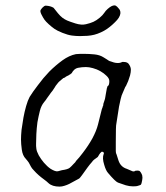

<svg xmlns="http://www.w3.org/2000/svg" viewBox="-20 -683 616 713"><path d="M179 -654Q179 -654 195 -634Q204 -623 212 -617Q220 -611 229 -607Q238 -603 260 -596Q282 -589 299 -593Q316 -597 327 -602Q338 -607 350 -617Q362 -627 367 -635Q372 -643 380 -650Q388 -657 394 -660Q400 -663 405 -663Q410 -663 415 -658Q420 -653 423 -649Q426 -645 427 -639Q428 -633 425 -625Q422 -617 415 -609Q408 -601 398 -592Q388 -583 378 -576Q368 -569 355 -563Q342 -557 330 -554Q318 -551 305 -550Q292 -549 277 -549Q262 -549 247 -551Q232 -553 212 -561Q192 -569 182 -576Q172 -583 161 -593Q150 -603 145 -610Q140 -617 134 -629Q128 -641 131 -646Q134 -651 139 -656Q145 -662 150 -662Q168 -661 179 -654ZM228 -400Q225 -399 222 -396Q220 -395 219 -394V-395L218 -394Q217 -393 216 -393H215L214 -392Q208 -387 202 -382Q197 -378 192 -371Q186 -364 183 -358Q180 -353 175 -346Q169 -339 163 -330L155 -319Q150 -311 144 -304Q133 -291 128 -271Q123 -251 119 -229Q116 -206 115 -185Q114 -164 114 -150Q114 -150 114 -141Q114 -137 115 -131Q116 -121 124 -106Q132 -92 143 -79Q155 -65 168 -56Q186 -45 195 -47Q202 -49 210 -51Q232 -54 239 -60Q246 -66 253 -74Q260 -80 263 -86Q273 -96 288 -116Q308 -142 323 -169Q338 -197 344 -221Q357 -273 358 -277Q362 -287 362 -289L363 -290L364 -298Q365 -300 368 -310Q370 -315 371 -322Q372 -327 373 -334Q374 -340 375 -345Q376 -351 377 -356Q379 -360 379 -363H380L381 -364Q386 -367 386 -382Q386 -392 375 -402Q366 -411 353 -418.5Q340 -426 325 -430Q311 -434 299 -434Q284 -434 269 -431Q255 -428 246 -411Q245 -411 245 -410H244Q243 -409 241 -407H240Q238 -405 236 -404Q231 -402 228 -400ZM489 8Q485 9 473 9Q461 9 447 5Q432 0 418 -5Q408 -9 381 -41Q373 -50 367 -71Q359 -96 365 -111Q368 -117 361 -119L359 -120L357 -119Q352 -115 349 -110Q345 -103 343 -100Q326 -89 322 -82Q313 -72 305 -61Q293 -44 284.5 -32.5Q276 -21 274 -20Q271 -18 237 0Q229 4 219 7Q210 10 201 10Q174 10 160 -3Q154 -9 143 -17Q132 -25 123 -33Q114 -41 106 -50Q98 -58 95 -64Q91 -72 87 -79Q83 -85 76 -93Q64 -105 61 -127Q58 -149 58 -165Q58 -180 60 -201Q63 -223 67 -246Q71 -268 77 -289Q83 -310 90 -323Q101 -341 121 -367Q140 -393 163 -417Q186 -440 212 -459Q237 -477 262 -482Q271 -483 278 -483Q286 -483 293 -483Q311 -483 331 -481Q350 -479 363 -471Q369 -467 376 -463Q385 -456 391 -455Q397 -453 403 -451Q410 -449 418 -449H419Q426 -449 432 -452L434 -453Q435 -453 439 -453H438H439Q454 -453 459 -444Q466 -434 466 -424Q466 -415 463 -403Q457 -386 456 -382Q452 -373 447 -362H446Q442 -352 437 -341Q431 -329 428 -315Q422 -289 422 -287Q413 -228 412 -223Q410 -217 410 -156V-122Q410 -114 413 -109Q414 -105 420 -87Q428 -63 451 -56Q458 -53 472 -47Q478 -45 483 -49Q493 -50 495 -49H496Q498 -49 502 -44Q506 -38 508 -32Q510 -23 508 -14Q506 -1 503 3Q500 5 489 8Z"/></svg>

Font: ToneOZ-Pinyin-Tsuipita-TC
Style: Regular
Weight: 400
Designer: ÂÆ£ÂøóÂáåJeffrey Xuan(jeffreyx@gmail.com, ToneOZ.com) ÈòøÂù§(cjkFonts)
Foundry: ToneOZ
Version: Version 0.24071